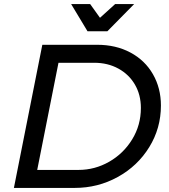

<svg xmlns="http://www.w3.org/2000/svg" viewBox="-20 -919 825 939"><path d="M767 -403Q767 -292 710 -199.5Q653 -107 556 -53.5Q459 0 346 0H48L187 -700H455Q547 -700 618 -662Q689 -624 728 -556Q767 -488 767 -403ZM441 -612H266L162 -88H364Q444 -88 514 -128Q584 -168 626.5 -237.5Q669 -307 669 -391Q669 -455 640 -505Q611 -555 559 -583.5Q507 -612 441 -612ZM543 -899H636L505 -766H408L328 -899H421L469 -832Z"/></svg>

Font: Gontserrat
Style: Italic
Weight: 400
Italic angle: -11.3°
Designer: Julieta Ulanovsky
Foundry: Julieta Ulanovsky
Version: Version 6.001